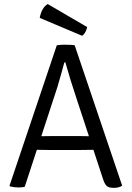

<svg xmlns="http://www.w3.org/2000/svg" viewBox="-20 -902 637 928"><path d="M570.5 -4.5Q554.5 6 530.5 6Q506.5 6 496.8 -2.2Q487 -10.5 479 -33.5L347.5 -433Q320 -514.5 296 -600.5H291Q279.5 -556.5 257.5 -481.5L99.5 1Q85.5 4 70 4Q49 4 28 -1L26 -4.5L254.5 -683Q272.5 -686 290 -686Q328 -686 341 -683ZM438 -178 361.5 -177H227Q224 -177 206.8 -177.2Q189.5 -177.5 172.2 -177.8Q155 -178 151.5 -178H121L145.5 -243.5H172.5L237.5 -244.5H352L419 -243.5H446L468 -178ZM210.5 -882.5Q181 -864.5 172 -815.5L377 -729Q394 -740.5 401.5 -771Z"/></svg>

Font: Signika-CLs Light
Style: CLs-Regular
Weight: 300
Version: Version 2.003;gftools[0.9.32]